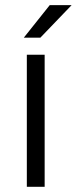

<svg xmlns="http://www.w3.org/2000/svg" viewBox="-20 -717 295 737"><path d="M83 -506.8H151.4V0H83ZM170.9 -697.3H254.9L134.8 -572.3H71.3Z"/></svg>

Font: DINish
Style: Regular
Weight: 400
Designer: Bert Driehuis
Foundry: Playbeing
Version: Version 3.008; git-95204e4c-release